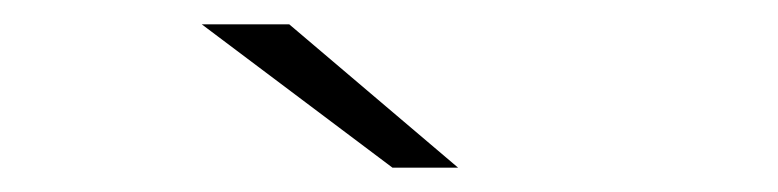

<svg xmlns="http://www.w3.org/2000/svg" viewBox="-20 -745 640 158"><path d="M146 -725H218L357 -607H303Z"/></svg>

Font: Goldbeck Next Light
Style: Regular
Weight: 300
Designer: Julieta Ulanovsky
Foundry: Julieta Ulanovsky
Version: Version 7.200